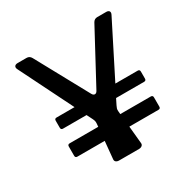

<svg xmlns="http://www.w3.org/2000/svg" viewBox="-186 -1041 1217 1222"><g transform="rotate(-30 423.0 -430.0)"><path d="M748 -860Q765 -860 770.5 -850.5Q776 -841 768 -826L571 -436H735Q750 -436 750 -421V-369Q750 -354 735 -354H529L508 -312Q503 -302 500.5 -294Q498 -286 499 -275L501 -252H725Q740 -252 740 -237V-169Q740 -154 725 -154H511L523 -28Q525 -15 516 -7.5Q507 0 493 0H347Q333 0 324.5 -7Q316 -14 318 -28L330 -154H129Q114 -154 114 -169V-237Q114 -252 129 -252H339L341 -275Q342 -286 340 -294Q338 -302 333 -312L312 -354H139Q124 -354 124 -369V-421Q124 -436 139 -436H271L77 -826Q69 -841 75 -850.5Q81 -860 98 -860H163Q185 -860 196 -840L405 -457Q413 -442 424.5 -442Q436 -442 444 -457L650 -840Q661 -860 683 -860Z"/></g></svg>

Font: OpenDyslexic 3
Style: Regular
Weight: 400
Designer: Abelardo Gonzalez
Version: Version 1.000;PS 001.001;hotconv 1.0.56